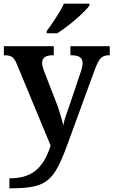

<svg xmlns="http://www.w3.org/2000/svg" viewBox="-20 -786 614 1039"><path d="M31 179Q83 179 120 166Q157 153 182 129Q207 105 224.5 72.5Q242 40 254 2L72 -437Q64 -458 55 -468.5Q46 -479 34.5 -483Q23 -487 5 -487H1V-536H271V-487H268Q237 -487 222.5 -477Q208 -467 208 -445Q208 -436 210.5 -426Q213 -416 217 -405L283 -235Q292 -213 299.5 -189Q307 -165 313.5 -143Q320 -121 322 -106Q327 -133 336 -158.5Q345 -184 353 -207L417 -397Q421 -408 424 -421.5Q427 -435 427 -444Q427 -467 411.5 -477Q396 -487 365 -487H361V-536H574V-487H570Q552 -487 538.5 -480.5Q525 -474 515 -457.5Q505 -441 494 -412L343 1Q317 72 293.5 117Q270 162 239.5 187.5Q209 213 162.5 223Q116 233 45 233H31ZM233 -619Q248 -638 265.5 -664Q283 -690 299.5 -717Q316 -744 326 -766H464V-756Q455 -743 435 -723Q415 -703 389.5 -681Q364 -659 338 -639.5Q312 -620 290 -606H233Z"/></svg>

Font: Noto Serif Khmer SemiBold
Style: Regular
Weight: 600
Version: Version 2.003